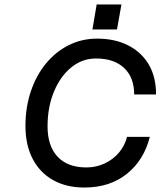

<svg xmlns="http://www.w3.org/2000/svg" viewBox="-20 -832 719 860"><path d="M413 -812H524L504 -700H394ZM94 -268Q94 -351 118 -422.5Q142 -494 185.5 -547Q229 -600 287.5 -629.5Q346 -659 415 -659Q494 -659 553.5 -629Q613 -599 646 -543.5Q679 -488 679 -409H581Q581 -485 536 -527.5Q491 -570 410 -570Q348 -570 299 -530Q250 -490 221.5 -421Q193 -352 193 -266Q193 -178 238 -130Q283 -82 367 -82Q410 -82 448 -99.5Q486 -117 512.5 -148Q539 -179 549 -219H651Q625 -115 548.5 -53.5Q472 8 358 8Q277 8 217.5 -25.5Q158 -59 126 -121Q94 -183 94 -268Z"/></svg>

Font: Overused Grotesk Medium
Style: Italic
Weight: 500
Italic angle: -10°
Version: Version 0.003